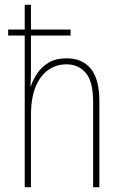

<svg xmlns="http://www.w3.org/2000/svg" viewBox="-20 -780 508 800"><path d="M109 -760V-657H274V-632H109V-493Q109 -470 108.5 -455Q108 -440 107 -422H109Q118 -449 136 -475.5Q154 -502 183.5 -519.5Q213 -537 258 -537Q323 -537 358.5 -493.5Q394 -450 394 -359V0H368V-355Q368 -440 337.5 -476Q307 -512 257 -512Q216 -512 182.5 -489.5Q149 -467 129 -420Q109 -373 109 -299V0H83V-632H14V-657H83V-760Z"/></svg>

Font: Noto Sans Bengali Condensed Thin
Style: Regular
Weight: 100
Width: 3
Designer: Joana Ranito - Universal Thirst; Jelle Bosma - Monotype Design Team
Foundry: Universal Thirst ehf.
Version: Version 3.000; ttfautohint (v1.8.4.7-5d5b)